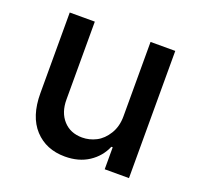

<svg xmlns="http://www.w3.org/2000/svg" viewBox="-102 -656 798 773"><g transform="rotate(20 297.0 -269.0)"><path d="M417 -226.1V-544.9H522.9V0H418.9V-94.2H413.1Q394 -48.8 351.8 -21Q309.6 6.8 250 6.8Q169.4 6.8 120.1 -46.6Q70.8 -100.1 70.8 -199.2V-544.9H178.2V-210.9Q178.2 -155.8 208.5 -122.3Q238.8 -88.9 289.1 -88.9Q320.3 -88.9 348.9 -103.5Q377.4 -118.2 397.2 -150.4Q417 -182.6 417 -226.1Z"/></g></svg>

Font: Telcell.Market Med
Style: Regular
Weight: 500
Designer: Rasmus Andersson, Sedrak Mkrtchyan
Version: Version 3.019;git-0a5106e0b